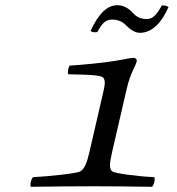

<svg xmlns="http://www.w3.org/2000/svg" viewBox="-20 -715 680 737"><path d="M542.2 -642C523.2 -642 506.1 -648.7 494.6 -661C479.8 -676.9 460.5 -695 430.5 -695C387.5 -695 355.4 -656 327.8 -597C332.4 -591 342.2 -590 353.7 -592C371.3 -625 384.8 -640 410.8 -640C427.8 -640 446.9 -634.2 460.4 -621C476.7 -605 495 -589 517 -589C563 -589 601 -628 626.8 -688C621.8 -692 612.5 -695 601.2 -694C577.5 -652 564.2 -642 542.2 -642ZM410.9 -134 465.9 -372C481.5 -439.8 499.4 -456.5 504.8 -480C506.3 -486.5 500.6 -493 493.8 -493C482.6 -493 453.4 -486.7 425.5 -481.9C378 -473.7 291.3 -465.8 246.9 -463C241.9 -454.5 239.1 -438 241.3 -430C336.3 -428 371.6 -426.1 377.8 -415C384.5 -403 383 -390 377 -364L323.9 -134C313.1 -87 304.7 -68 288.2 -57C275.3 -49 156.5 -37 107.1 -35C99.7 -29 93.9 -4 98.5 2C140.8 1 293 0 338 0C380 0 520.8 1 563.5 2C570.9 -4 576.7 -29 572.1 -35C518.5 -37 420.3 -49 411.2 -57C398.5 -67 399.9 -86 410.9 -134Z"/></svg>

Font: Linux Libertine Mono O
Style: Mono Oblique
Weight: 400
Italic angle: -13°
Designer: Philipp H. Poll
Foundry: Philipp H. Poll
Version: Version 5.1.7